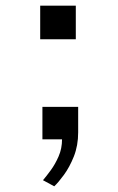

<svg xmlns="http://www.w3.org/2000/svg" viewBox="-20 -489 415 674"><path d="M130.9 143.6Q142.6 129.9 158.2 108.6Q173.8 87.4 185.8 59.8Q197.8 32.2 197.8 0H128.9V-113.8H254.4V-24.4Q254.4 22 239.3 60.1Q224.1 98.1 204.3 125Q184.6 151.9 170.4 165ZM121.1 -469.2H246.1V-351.1H121.1Z"/></svg>

Font: Monda
Style: Regular
Weight: 400
Designer: Vernon Adams
Foundry: Vernon Adams
Version: Version 2.100; ttfautohint (v1.8.3)